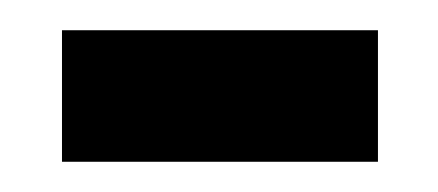

<svg xmlns="http://www.w3.org/2000/svg" viewBox="-20 -336 290 127"><path d="M21 -229H230V-316H21Z"/></svg>

Font: Noto Serif Armenian ExtraCondensed SemiBold
Style: Regular
Weight: 600
Width: 2
Designer: Monotype Design Team
Foundry: Monotype Imaging Inc.
Version: Version 2.008